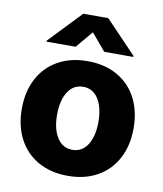

<svg xmlns="http://www.w3.org/2000/svg" viewBox="-85 -822 768 902"><g transform="rotate(10 299.0 -371.5)"><path d="M32.2 -263.7Q32.2 -345.2 64.5 -407Q96.7 -468.8 157 -502.9Q217.3 -537.1 298.8 -537.1Q380.4 -537.1 440.7 -502.9Q501 -468.8 533.2 -407Q565.4 -345.2 565.4 -263.7Q565.4 -182.1 533.2 -120.4Q501 -58.6 440.7 -24.4Q380.4 9.8 298.8 9.8Q217.3 9.8 157 -24.4Q96.7 -58.6 64.5 -120.4Q32.2 -182.1 32.2 -263.7ZM397.5 -264.6Q397.5 -309.1 386 -343.3Q374.5 -377.4 352.5 -396.2Q330.6 -415 299.8 -415Q252.4 -415 226.3 -374Q200.2 -333 200.2 -264.6Q200.2 -196.3 226.3 -155.3Q252.4 -114.3 299.8 -114.3Q330.6 -114.3 352.5 -133.1Q374.5 -151.9 386 -186Q397.5 -220.2 397.5 -264.6ZM298.8 -674.8 230.5 -593.8H91.8V-598.6L239.3 -752.9H358.4L505.9 -598.6V-593.8H367.2Z"/></g></svg>

Font: Pretendard Std ExtraBold
Style: Regular
Weight: 800
Designer: Base glyphs from Inter by Rasmus Andersson; Hangeul glyphs from Noto Sans CJK(Source Han Sans) by Jang Soo-young and Kan
Foundry: Kil Hyung-jin
Version: Version 1.309